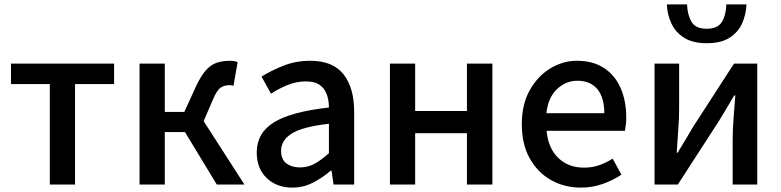

<svg xmlns="http://www.w3.org/2000/svg" viewBox="-20 -841 3558 875"><path d="M207 0V-458H30V-551H500V-458H322V0Z M616 0V-551H731V-331H820L873 -447Q896 -496 918.5 -521Q941 -546 967.5 -555Q994 -564 1027 -564Q1050 -564 1063 -558L1044 -450Q1035 -453 1025 -453Q1003 -453 985.5 -441.5Q968 -430 949 -384L908 -289L1094 0H968L823 -239H731V0Z M1312 14Q1241 14 1195.5 -29.5Q1150 -73 1150 -146Q1150 -235 1228.5 -283.5Q1307 -332 1479 -351Q1479 -383 1469.5 -410Q1460 -437 1437.5 -453.5Q1415 -470 1374 -470Q1331 -470 1290.5 -453.5Q1250 -437 1215 -414L1172 -492Q1215 -519 1271.5 -541.5Q1328 -564 1394 -564Q1497 -564 1545.5 -502.5Q1594 -441 1594 -331V0H1500L1491 -63H1487Q1450 -31 1406 -8.5Q1362 14 1312 14ZM1347 -78Q1383 -78 1414 -95Q1445 -112 1479 -143V-277Q1357 -263 1309 -232Q1261 -201 1261 -155Q1261 -114 1285.5 -96Q1310 -78 1347 -78Z M1757 0V-551H1872V-335H2108V-551H2224V0H2108V-234H1872V0Z M2627 14Q2552 14 2491 -20.5Q2430 -55 2394 -119.5Q2358 -184 2358 -275Q2358 -365 2394 -429.5Q2430 -494 2487.5 -529Q2545 -564 2609 -564Q2682 -564 2732 -531.5Q2782 -499 2808 -440.5Q2834 -382 2834 -304Q2834 -287 2832 -271.5Q2830 -256 2828 -245H2471Q2478 -166 2524 -121.5Q2570 -77 2641 -77Q2678 -77 2710 -88Q2742 -99 2772 -118L2812 -45Q2775 -20 2727.5 -3Q2680 14 2627 14ZM2470 -325H2734Q2734 -396 2702.5 -434.5Q2671 -473 2611 -473Q2559 -473 2518.5 -435Q2478 -397 2470 -325Z M2963 0V-551H3075V-345Q3075 -302 3071 -250Q3067 -198 3064 -145H3068Q3083 -170 3103.5 -203.5Q3124 -237 3138 -262L3325 -551H3431V0H3319V-205Q3319 -248 3323 -300.5Q3327 -353 3331 -406H3326Q3311 -381 3291 -347Q3271 -313 3256 -289L3069 0ZM3201 -644Q3138 -644 3098.5 -668.5Q3059 -693 3040 -733.5Q3021 -774 3019 -821H3111Q3113 -773 3131.5 -741.5Q3150 -710 3201 -710Q3251 -710 3270 -741.5Q3289 -773 3290 -821H3382Q3380 -774 3361.5 -733.5Q3343 -693 3304 -668.5Q3265 -644 3201 -644Z"/></svg>

Font: Source Han Sans SC Medium
Style: Regular
Weight: 500
Designer: Ryoko NISHIZUKA 西塚涼子 (kana, bopomofo & ideographs); Paul D. Hunt (Latin, Greek & Cyrillic); Sandoll Communications 산돌커뮤니
Foundry: Adobe
Version: Version 2.004;hotconv 1.0.118;makeotfexe 2.5.65603